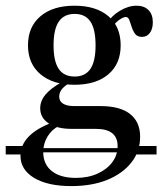

<svg xmlns="http://www.w3.org/2000/svg" viewBox="-43 -447 568 660"><path d="M70.2 76.6V62.1H396.8L391.9 76.6ZM-23.4 83.9V54.8H70.2V83.9ZM390.3 83.9 400.8 54.8H495.2V83.9ZM202.4 192.7Q121 192.7 74.2 164.5Q27.4 136.3 27.4 88.7Q27.4 51.6 55.6 22.6Q83.9 -6.5 138.7 -26.6L158.9 -13.7Q134.7 -1.6 120.2 22.6Q105.6 46.8 105.6 75.8Q105.6 117.7 135.1 141.1Q164.5 164.5 217.7 164.5Q259.7 164.5 291.9 150Q324.2 135.5 342.7 110.9Q361.3 86.3 361.3 54.8Q361.3 25.8 342.7 10.9Q324.2 -4 286.3 -4H203.2Q153.2 -4 124.2 -23Q95.2 -41.9 95.2 -75Q95.2 -100 113.3 -121.8Q131.5 -143.5 167.7 -163.7L192.7 -159.7Q175.8 -149.2 168.1 -138.3Q160.5 -127.4 160.5 -114.5Q160.5 -99.2 173.8 -90.7Q187.1 -82.3 212.1 -82.3H303.2Q369.4 -82.3 404 -55.2Q438.7 -28.2 438.7 23.4Q438.7 73.4 408.5 111.7Q378.2 150 325.4 171.4Q272.6 192.7 202.4 192.7ZM212.9 -155.6Q138.7 -155.6 96 -191.9Q53.2 -228.2 53.2 -291.1Q53.2 -354.8 96 -391.1Q138.7 -427.4 212.9 -427.4Q287.1 -427.4 329.4 -391.5Q371.8 -355.6 371.8 -291.1Q371.8 -227.4 329.4 -191.5Q287.1 -155.6 212.9 -155.6ZM213.7 -183.9Q250 -183.9 267.7 -210.1Q285.5 -236.3 285.5 -291.1Q285.5 -346.8 267.7 -373Q250 -399.2 213.7 -399.2Q177.4 -399.2 159.3 -373Q141.1 -346.8 141.1 -291.1Q141.1 -236.3 158.9 -210.1Q176.6 -183.9 213.7 -183.9ZM445.2 -320.2Q429 -320.2 421.4 -330.6Q413.7 -341.1 409.7 -354.4Q405.6 -367.7 401.6 -378.2Q397.6 -388.7 388.7 -388.7Q383.9 -388.7 374.2 -383.5Q364.5 -378.2 354.8 -368.5Q345.2 -358.9 337.1 -345.2L324.2 -366.1Q340.3 -392.7 369.4 -410.1Q398.4 -427.4 426.6 -427.4Q452.4 -427.4 467.3 -412.5Q482.3 -397.6 482.3 -370.2Q482.3 -347.6 472.2 -333.9Q462.1 -320.2 445.2 -320.2Z"/></svg>

Font: Playfair 5pt SemiExpanded Light Medium
Style: Regular
Weight: 500
Version: Version 2.203